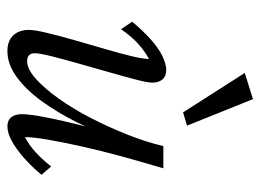

<svg xmlns="http://www.w3.org/2000/svg" viewBox="-113 -588 709 523"><g transform="rotate(90 241.5 -326.5)"><path d="M170.9 -424.8Q187.5 -424.8 196.3 -414.6Q205.1 -404.3 205.1 -386.7Q205.1 -374 196.8 -342.3Q188.5 -310.5 176.8 -269.5Q165 -228.5 153.3 -187Q141.6 -145.5 133.3 -112.8Q125 -80.1 125 -66.4Q125 -57.6 129.9 -51.8Q134.8 -45.9 146.5 -45.9Q168 -45.9 194.3 -69.3Q220.7 -92.8 248.5 -131.8Q276.4 -170.9 301.8 -220.2Q327.1 -269.5 347.2 -320.3Q367.2 -371.1 377.9 -417H438.5Q421.9 -361.3 406.2 -304.2Q390.6 -247.1 378.9 -194.8Q367.2 -142.6 360.4 -102.5Q353.5 -62.5 353.5 -40Q376 -51.8 395 -69.3Q414.1 -86.9 433.6 -111.3L456.1 -85Q431.6 -55.7 407.7 -35.2Q383.8 -14.6 362.8 -3.4Q341.8 7.8 324.2 7.8Q307.6 7.8 299.3 -2.9Q291 -13.7 291 -30.3Q291 -47.9 295.9 -77.1Q300.8 -106.4 312 -154.8Q323.2 -203.1 343.8 -277.3H354.5Q336.9 -228.5 311.5 -178.2Q286.1 -127.9 255.4 -85.4Q224.6 -43 189.9 -17.6Q155.3 7.8 119.1 7.8Q91.8 7.8 76.7 -7.8Q61.5 -23.4 61.5 -50.8Q61.5 -66.4 69.3 -99.1Q77.1 -131.8 88.9 -173.3Q100.6 -214.8 112.8 -255.9Q125 -296.9 132.8 -329.6Q140.6 -362.3 140.6 -377.9Q119.1 -366.2 99.1 -348.1Q79.1 -330.1 59.6 -301.8L39.1 -332Q63.5 -361.3 86.9 -382.3Q110.4 -403.3 132.3 -414.1Q154.3 -424.8 170.9 -424.8ZM286.1 -470.7 178.7 -638.7 250 -661.1 322.3 -481.4Z"/></g></svg>

Font: Crimson Pro Light
Style: Italic
Weight: 300
Italic angle: -12°
Designer: Jacques Le Bailly
Foundry: Baron von Fonthausen
Version: Version 1.003